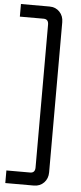

<svg xmlns="http://www.w3.org/2000/svg" viewBox="-64 -778 439 1047"><g transform="rotate(5 155.5 -255.0)"><path d="M7 235V166H137Q164 166 164 136V-646Q164 -676 137 -676H7V-745H163Q197 -745 218.5 -722.5Q240 -700 240 -666V156Q240 190 218.5 212.5Q197 235 163 235Z"/></g></svg>

Font: Space Grotesk Frontify
Style: Regular
Weight: 400
Designer: Florian Karsten
Version: Version 2.000